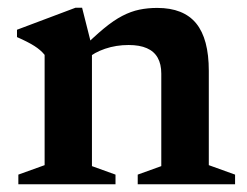

<svg xmlns="http://www.w3.org/2000/svg" viewBox="-20 -477 640 497"><path d="M218 -356V-47L279 -25V0H27.5V-25L95.5 -49.5V-335Q85.5 -347.5 69 -358Q52.5 -368.5 24 -381V-400L175.5 -457H192.5ZM336.5 -25 397.5 -47V-286.5Q397.5 -311 388.2 -327.5Q379 -344 360.2 -352.2Q341.5 -360.5 313 -360.5Q280.5 -360.5 252 -350.8Q223.5 -341 207 -326L189 -348Q222.5 -381.5 248.5 -403Q274.5 -424.5 296.8 -436Q319 -447.5 340.8 -452Q362.5 -456.5 387 -456.5Q455 -456.5 487.8 -416.5Q520.5 -376.5 520.5 -293.5V-49.5L588.5 -25V0H336.5Z"/></svg>

Font: Newsreader 16pt 16pt SemiBold
Style: Regular
Weight: 600
Version: Version 1.003